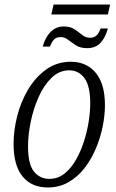

<svg xmlns="http://www.w3.org/2000/svg" viewBox="-20 -819 515 849"><path d="M207 -755 217 -799H467L457 -755ZM365 -606Q335 -606 316 -618.5Q297 -631 281.5 -643Q266 -655 248 -655Q228 -655 218 -643.5Q208 -632 201 -613H169Q179 -652 203 -677Q227 -702 262 -702Q291 -702 309.5 -689.5Q328 -677 343.5 -664.5Q359 -652 378 -652Q396 -652 406.5 -662Q417 -672 425 -693H457Q446 -652 424 -629Q402 -606 365 -606ZM191 10Q120 10 80 -38.5Q40 -87 40 -183Q40 -242 56 -305.5Q72 -369 104.5 -423.5Q137 -478 184.5 -512Q232 -546 294 -546Q336 -546 370 -526Q404 -506 424 -463.5Q444 -421 444 -353Q444 -309 434 -259.5Q424 -210 404 -162.5Q384 -115 354 -76Q324 -37 283 -13.5Q242 10 191 10ZM198 -28Q235 -28 264 -50.5Q293 -73 314.5 -110Q336 -147 350.5 -191.5Q365 -236 372 -280.5Q379 -325 379 -362Q379 -439 353.5 -473.5Q328 -508 286 -508Q242 -508 208 -475Q174 -442 151 -390.5Q128 -339 116 -281Q104 -223 104 -172Q104 -92 130.5 -60Q157 -28 198 -28Z"/></svg>

Font: Noto Serif Condensed Light
Style: Italic
Weight: 300
Width: 3
Italic angle: -12°
Designer: Monotype Design Team
Foundry: Monotype Imaging Inc.
Version: Version 2.014; ttfautohint (v1.8.4.7-5d5b)